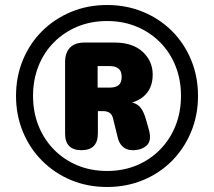

<svg xmlns="http://www.w3.org/2000/svg" viewBox="-20 -736 855 767"><path d="M408 11Q330 11 264 -16.5Q198 -44 148.5 -93.5Q99 -143 71.5 -209.5Q44 -276 44 -353Q44 -430 71.5 -496.5Q99 -563 148.5 -612Q198 -661 264 -688.5Q330 -716 408 -716Q485 -716 551.5 -688.5Q618 -661 667 -612Q716 -563 743.5 -496.5Q771 -430 771 -353Q771 -276 743.5 -209.5Q716 -143 667 -93.5Q618 -44 551.5 -16.5Q485 11 408 11ZM408 -53Q472 -53 526 -75.5Q580 -98 620 -139Q660 -180 681.5 -234.5Q703 -289 703 -353Q703 -417 681.5 -471.5Q660 -526 620 -566.5Q580 -607 526 -629.5Q472 -652 408 -652Q343 -652 289 -629.5Q235 -607 195 -566.5Q155 -526 133.5 -471.5Q112 -417 112 -353Q112 -289 133.5 -234.5Q155 -180 195 -139Q235 -98 289 -75.5Q343 -53 408 -53ZM305 -136Q240 -136 240 -203V-488Q240 -525 259.5 -545.5Q279 -566 317 -566H437Q510 -566 550 -529Q590 -492 590 -438Q590 -380 551.5 -349Q513 -318 445 -318L479 -330Q513 -330 533 -314.5Q553 -299 566 -249L576 -213Q586 -173 565.5 -154.5Q545 -136 510 -136Q486 -136 470.5 -150Q455 -164 450 -188L432 -261Q428 -279 417.5 -285.5Q407 -292 394 -292H352L371 -304V-203Q371 -136 305 -136ZM370 -386H418Q442 -386 454 -396Q466 -406 466 -429Q466 -452 453.5 -462Q441 -472 418 -472H370Z"/></svg>

Font: Nunito ExtraLight Black
Style: Regular
Weight: 900
Version: Version 3.602